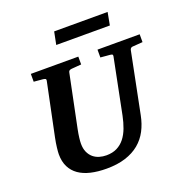

<svg xmlns="http://www.w3.org/2000/svg" viewBox="-152 -996 1095 1147"><g transform="rotate(-20 395.5 -423.0)"><path d="M725.1 -616.2Q718.3 -615.2 714.4 -611.1Q710.4 -606.9 709 -600.1L631.8 -214.8Q621.6 -162.6 599.4 -120.1Q577.1 -77.6 540.8 -47.4Q504.4 -17.1 452.6 -0.5Q400.9 16.1 332 16.1Q276.4 16.1 231.9 5.6Q187.5 -4.9 156.5 -26.6Q125.5 -48.3 108.6 -82Q91.8 -115.7 91.8 -162.1Q91.8 -176.3 95 -203.9Q98.1 -231.4 105 -265.1L174.8 -601.1Q176.3 -609.9 170.9 -612.5Q165.5 -615.2 154.8 -616.2Q146.5 -616.7 137.2 -617.7Q128.9 -618.7 118.9 -619.4Q108.9 -620.1 99.1 -621.1V-670.9H400.9V-621.1Q389.2 -620.1 378.2 -619.4Q367.2 -618.7 358.4 -617.7Q348.1 -616.7 338.9 -616.2Q330.1 -615.2 324.7 -612.1Q319.3 -608.9 317.9 -600.1L249 -265.1Q243.2 -236.3 240.5 -213.4Q237.8 -190.4 237.8 -176.8Q237.8 -145 248 -122.6Q258.3 -100.1 275.1 -85.9Q292 -71.8 313.7 -65.4Q335.4 -59.1 357.9 -59.1Q397 -59.1 425.5 -73.5Q454.1 -87.9 474.1 -113.3Q494.1 -138.7 507.3 -173.8Q520.5 -209 528.8 -250L599.1 -601.1Q600.6 -609.9 596.4 -612.5Q592.3 -615.2 580.1 -616.2Q570.8 -616.7 561.5 -617.7Q553.2 -618.7 543 -619.4Q532.7 -620.1 522.9 -621.1V-670.9H791V-621.1ZM641.6 -781.2H300.8L316.9 -861.8H656.7Z"/></g></svg>

Font: Charis SIL Viet
Style: Bold Italic
Weight: 700
Italic angle: -11°
Foundry: SIL International
Version: Version 5.000